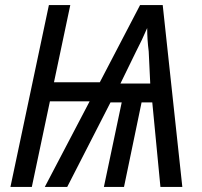

<svg xmlns="http://www.w3.org/2000/svg" viewBox="-20 -734 792 754"><path d="M172 -714H256L192 -411H372L530 -714H619L696 0H610L578 -332H536L467 0H388L458 -332H414L244 0H156L332 -336H176L105 0H21ZM570 -406 564 -532Q558 -579 558 -624Q539 -579 513 -529L453 -406Z"/></svg>

Font: Noto Sans UI Narrow
Style: Italic
Weight: 400
Width: 4
Italic angle: -12°
Designer: Monotype Design Team
Foundry: Monotype Imaging Inc.
Version: Version 1.001